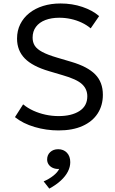

<svg xmlns="http://www.w3.org/2000/svg" viewBox="-20 -735 664 1104"><path d="M316.5 15Q246 15 179 -4.8Q112 -24.5 66 -61.5L113 -135Q139 -113.5 172 -98.5Q205 -83.5 242 -75.5Q279 -67.5 317 -67.5Q391.5 -67.5 436.8 -96.5Q482 -125.5 482 -181.5Q482 -222.5 451.8 -251Q421.5 -279.5 339 -303L263 -325.5Q167 -353.5 122.5 -399Q78 -444.5 78 -513Q78 -559 96.5 -596Q115 -633 148.5 -659.8Q182 -686.5 227.8 -700.8Q273.5 -715 328 -715Q395.5 -715 453.8 -695.2Q512 -675.5 550 -642.5L501.5 -572Q479 -591 450 -604.8Q421 -618.5 388 -625.8Q355 -633 321 -633Q275.5 -633 240.8 -619.8Q206 -606.5 186.8 -580.8Q167.5 -555 167.5 -518.5Q167.5 -492 180 -472.2Q192.5 -452.5 223.5 -436Q254.5 -419.5 309 -403.5L390 -379.5Q483.5 -352 527.5 -307.2Q571.5 -262.5 571.5 -190Q571.5 -129 541.8 -82.8Q512 -36.5 455 -10.8Q398 15 316.5 15ZM263.5 349.5 231 308Q262.5 294.5 287 275Q311.5 255.5 320 236.5Q301 237.5 285.2 231Q269.5 224.5 260.2 211.5Q251 198.5 251 182Q251 156 268.8 139.5Q286.5 123 314.5 123Q345.5 123 364.8 143.2Q384 163.5 384 197.5Q384 224.5 370.5 251.2Q357 278 330 303Q303 328 263.5 349.5Z"/></svg>

Font: Geologica Roman Light
Style: Regular
Weight: 300
Designer: Sindre Bremnes, Frode Helland
Foundry: Monokrom Skriftforlag AS
Version: Version 1.010;gftools[0.9.28]